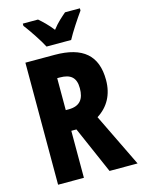

<svg xmlns="http://www.w3.org/2000/svg" viewBox="-136 -1008 802 1085"><g transform="rotate(-15 265.0 -465.5)"><path d="M204 -771H348C369 -811 414 -879 442 -918V-931H355C332 -911 303 -887 275 -850C248 -885 218 -913 197 -931H108V-918C136 -882 186 -807 204 -771ZM236 -714H65V0H216V-275H246L366 0H530L379 -311C444 -352 480 -416 480 -502C480 -645 401 -714 236 -714ZM231 -583C294 -583 325 -558 325 -495C325 -432 299 -396 233 -396H216V-583Z"/></g></svg>

Font: Noto Sans Gurmukhi UI ExtraCondensed ExtraBold
Style: Regular
Weight: 800
Width: 2
Designer: Jelle Bosma - Monotype Design Team
Foundry: Monotype Imaging Inc.
Version: Version 2.004